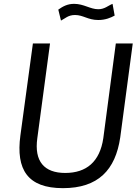

<svg xmlns="http://www.w3.org/2000/svg" viewBox="-20 -968 726 998"><path d="M670 -742H582L517 -250C499 -127 429 -69 319 -69C210 -69 157 -129 174 -250L240 -742H151L86 -264C62 -86 124 10 307 10C490 10 580 -84 605 -254ZM565 -948C542 -939 524 -920 491 -920C449 -920 416 -948 365 -948C331 -948 307 -935 283 -918L297 -861C319 -872 334 -890 370 -890C413 -890 437 -864 491 -864C528 -864 556 -876 576 -887Z"/></svg>

Font: Cheyenne Sans
Style: Italic
Weight: 400
Italic angle: -8.13011°
Designer: The Public Sans project authors (U.S. Web Design System), Libre Franklin designed by Pablo Impallari and Rodrigo Fuenzal
Foundry: The Cheyenne Sans Project Authors
Version: Version 2.007